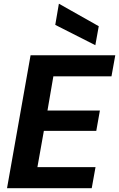

<svg xmlns="http://www.w3.org/2000/svg" viewBox="-20 -991 627 1011"><path d="M17 0 141 -700H587L567 -589H261L230 -409H506L487 -302H211L177 -111H483L463 0ZM482 -753 271 -860 290 -971H291L500 -853Z"/></svg>

Font: DM Sans 28pt ExtraBold
Style: Italic
Weight: 800
Italic angle: -10°
Version: Version 4.004;gftools[0.9.30]